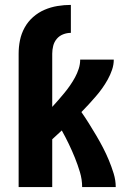

<svg xmlns="http://www.w3.org/2000/svg" viewBox="-20 -763 540 783"><path d="M56 -544Q56 -572 61.5 -599Q67 -626 80.5 -650.5Q94 -675 115 -693.5Q136 -712 161.5 -723Q187 -734 214.5 -738.5Q242 -743 269 -743V-629Q253 -629 237.5 -623Q222 -617 211.5 -604.5Q201 -592 197 -576Q193 -560 193 -544ZM56 0V-544H193V-327Q206 -341 218.5 -355.5Q231 -370 243 -384.5Q255 -399 266 -415Q277 -431 286 -447.5Q295 -464 301 -482.5Q307 -501 307 -520H444Q444 -499 437 -478.5Q430 -458 419.5 -439Q409 -420 396.5 -402.5Q384 -385 370 -369Q356 -353 341.5 -337Q327 -321 312 -306Q328 -283 343 -259Q358 -235 372.5 -210.5Q387 -186 400 -161Q413 -136 424 -109.5Q435 -83 443.5 -55.5Q452 -28 452 0H315Q315 -31 306 -61Q297 -91 285.5 -119.5Q274 -148 260.5 -176Q247 -204 232 -231Q222 -222 212.5 -213Q203 -204 193 -195V0Z"/></svg>

Font: Iosevka Term Curly Heavy
Style: Regular
Weight: 900
Designer: Belleve Invis
Foundry: Belleve Invis
Version: Version 32.3.0